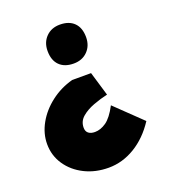

<svg xmlns="http://www.w3.org/2000/svg" viewBox="-134 -643 822 928"><g transform="rotate(-20 277.0 -179.5)"><path d="M342 -273 379 -149Q343 -141 305.5 -127Q268 -113 243 -91.5Q218 -70 218 -37Q218 -18 230 -8.5Q242 1 263 1Q292 1 321 -19Q350 -39 379 -94L514 36Q467 108 402.5 147Q338 186 267 186Q199 186 144 158.5Q89 131 57 83.5Q25 36 25 -23Q25 -77 53.5 -128Q82 -179 132 -217.5Q182 -256 245 -273ZM379 -445Q379 -401 351.5 -373Q324 -345 280 -345Q233 -345 207 -371Q181 -397 181 -445Q181 -489 208.5 -517Q236 -545 280 -545Q327 -545 353 -519Q379 -493 379 -445Z"/></g></svg>

Font: Lexend Black
Style: Regular
Weight: 900
Designer: Bonnie Shaver-Troup, Thomas Jockin
Foundry: Lexend
Version: Version 1.007; ttfautohint (v1.8.3)